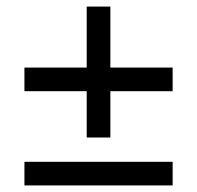

<svg xmlns="http://www.w3.org/2000/svg" viewBox="-20 -564 602 587"><path d="M245.1 -143.6V-285.2H54.7V-357.4H245.1V-543.9H317.4V-357.4H507.8V-285.2H317.4V-143.6ZM54.7 2.9V-69.3H507.8V2.9Z"/></svg>

Font: Reddit Mono
Style: Regular
Weight: 400
Monospace: yes
Designer: Stephen Hutchings
Foundry: Reddit
Version: Version 1.014; ttfautohint (v1.8.4.7-5d5b)